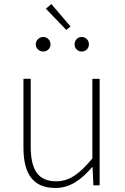

<svg xmlns="http://www.w3.org/2000/svg" viewBox="-20 -917 617 950"><path d="M255 13C328 13 383 -29 436 -90H438L442 0H473V-527H437V-133C372 -55 323 -20 258 -20C169 -20 132 -76 132 -192V-527H96V-188C96 -51 147 13 255 13ZM308 -769 329 -786 234 -897 207 -874ZM194 -662C214 -662 230 -678 230 -697C230 -718 214 -734 194 -734C174 -734 157 -718 157 -697C157 -678 174 -662 194 -662ZM384 -662C405 -662 420 -678 420 -697C420 -718 405 -734 384 -734C364 -734 349 -718 349 -697C349 -678 364 -662 384 -662Z"/></svg>

Font: Noto Sans Japanese Thin
Style: Regular
Weight: 100
Designer: Ryoko NISHIZUKA (kana & ideographs); Paul D. Hunt (Latin, Greek & Cyrillic); Wenlong ZHANG (bopomofo); Sandoll Communica
Foundry: Adobe Systems Incorporated
Version: Version 1.000;PS 1;hotconv 1.0.78;makeotf.lib2.5.61930